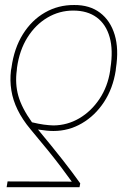

<svg xmlns="http://www.w3.org/2000/svg" viewBox="-20 -574 506 777"><path d="M301.8 183.6H6.8L10.7 160.2L270.5 161.1Q249.5 131.8 226.8 101.8Q204.1 71.8 174.6 35.2Q145 -1.5 103.5 -50.8Q70.8 -89.8 51.5 -129.2Q32.2 -168.5 25.9 -208.5Q19.5 -248.5 24.4 -289.1L26.4 -299.8Q37.1 -378.9 72.8 -435.8Q108.4 -492.7 162.1 -523.4Q215.8 -554.2 280.3 -553.7Q342.8 -554.2 384.8 -522.5Q426.8 -490.7 444.1 -433.3Q461.4 -376 449.2 -297.9L448.2 -288.1Q437 -216.3 400.9 -161.1Q364.7 -106 311.5 -75Q258.3 -43.9 196.3 -43.9Q183.6 -43.9 168.5 -45.4Q153.3 -46.9 133.8 -49.8Q163.6 -14.2 188.2 16.4Q212.9 46.9 233.4 73Q253.9 99.1 271.5 122.6Q289.1 146 304.7 168ZM425.8 -288.1 426.8 -297.9Q438.5 -371.1 423.8 -423.3Q409.2 -475.6 371.6 -503.4Q334 -531.2 276.4 -531.2Q220.2 -531.2 171.9 -502.7Q123.5 -474.1 91.1 -422.4Q58.6 -370.6 48.8 -299.8L47.9 -289.1Q40.5 -234.9 54.2 -186Q67.9 -137.2 109.4 -79.1Q135.3 -72.8 156.7 -69.8Q178.2 -66.9 196.3 -66.4Q252.4 -66.9 300.8 -95.2Q349.1 -123.5 382.6 -173.6Q416 -223.6 425.8 -288.1Z"/></svg>

Font: Inter Thin
Style: Italic
Weight: 250
Italic angle: -9.3988°
Designer: Rasmus Andersson
Foundry: rsms
Version: Version 4.001;git-66647c0bb